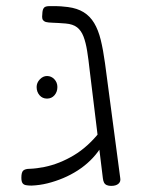

<svg xmlns="http://www.w3.org/2000/svg" viewBox="-20 -600 485 629"><path d="M344 9Q336 9 330 6.5Q324 4 321 -1.5Q318 -7 317 -16L274 -368Q270 -405 265.5 -433Q261 -461 253.5 -480.5Q246 -500 232.5 -510.5Q219 -521 195 -523Q170 -525 153.5 -525.5Q137 -526 130 -528Q124 -530 121 -534Q118 -538 118 -545L119 -560Q120 -570 124.5 -575Q129 -580 143 -580Q148 -580 162.5 -580Q177 -580 202 -577Q233 -573 254 -560Q275 -547 288.5 -524.5Q302 -502 310 -469.5Q318 -437 324 -393L374 -16Q376 -5 368 2Q360 9 344 9ZM83 8Q72 8 64.5 6.5Q57 5 53.5 -0.5Q50 -6 50 -18Q50 -36 56.5 -41.5Q63 -47 78 -47Q101 -48 125.5 -53Q150 -58 174 -67.5Q198 -77 221.5 -91Q245 -105 266.5 -124.5Q288 -144 307 -168L308 -113Q294 -92 275.5 -74Q257 -56 234.5 -41.5Q212 -27 187 -16.5Q162 -6 136 0.5Q110 7 83 8ZM134 -277Q119 -277 109.5 -288Q100 -299 100 -315Q100 -329 110.5 -340Q121 -351 134 -351Q148 -351 158 -340.5Q168 -330 168 -315Q168 -299 158.5 -288Q149 -277 134 -277Z"/></svg>

Font: Fredoka Light
Style: Regular
Weight: 300
Designer: Ben Nathan
Foundry: Milena B. Brandão, Ben Nathan
Version: Version 2.001